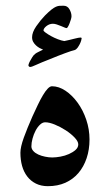

<svg xmlns="http://www.w3.org/2000/svg" viewBox="-20 -639 374 666"><path d="M263.2 -505.9Q263.2 -503.9 261.5 -498Q259.8 -492.2 256.6 -485.8Q253.4 -479.5 249 -473.4Q244.6 -467.3 238.8 -465.3Q229.5 -463.4 205.1 -454.3Q180.7 -445.3 153.8 -434.1Q121.1 -421.4 105.5 -414.1Q89.8 -406.7 84.5 -406.7Q82.5 -406.7 80.6 -408.4Q78.6 -410.2 78.6 -412.1Q78.6 -414.6 80.6 -419.7Q82.5 -424.8 85.9 -430.2L91.8 -440.4Q94.7 -445.3 96.7 -447.3Q98.1 -449.2 102.3 -452.4Q106.4 -455.6 111.6 -458Q116.7 -460.4 121.3 -462.9Q126 -465.3 129.4 -466.8Q124 -468.8 117.4 -472.4Q110.8 -476.1 105 -481.4Q99.1 -486.8 95.2 -493.7Q91.3 -500.5 91.3 -509.8Q91.3 -526.9 105.7 -547.9Q120.1 -568.8 136.2 -585.4Q149.4 -598.6 158.4 -605.7Q167.5 -612.8 174.3 -615.7Q181.2 -618.7 187.3 -618.9Q193.4 -619.1 200.7 -619.1Q213.9 -619.1 220.9 -606.9Q228 -594.7 228 -582.5Q228 -578.6 226.1 -572Q224.1 -565.4 221.4 -558.3Q218.8 -551.3 215.8 -546.4Q212.9 -541.5 211.4 -541.5Q208.5 -541.5 203.1 -543.9L191.4 -548.8Q184.1 -551.8 176.8 -554.2Q169.4 -556.6 163.6 -556.6Q151.4 -556.6 141.1 -548.6Q130.9 -540.5 130.9 -533.2Q130.9 -531.2 138.4 -525.6Q146 -520 157 -513.9Q168 -507.8 180.7 -502.9Q193.4 -498 203.1 -496.6L220.7 -500.5Q229.5 -502.4 237.3 -504.6Q245.1 -506.8 251.2 -507.8Q257.3 -508.8 259.3 -508.8Q263.2 -508.8 263.2 -505.9ZM290.5 -155.3Q290.5 -120.1 280.5 -90.3Q270.5 -60.5 252 -38.8Q233.4 -17.1 206.8 -5.1Q180.2 6.8 146 6.8Q122.6 6.8 104.5 -2.2Q86.4 -11.2 74.5 -26.9Q62.5 -42.5 56.6 -63.5Q50.8 -84.5 50.8 -109.4Q50.8 -128.9 62.5 -161.4Q74.2 -193.8 92.8 -235.8L111.3 -275.4Q120.1 -293.9 128.7 -308.3Q137.2 -322.8 145.3 -331.3Q153.3 -339.8 160.2 -339.8Q184.1 -339.8 207.3 -324.2Q230.5 -308.6 249.3 -282.7Q268.1 -256.8 279.3 -223.6Q290.5 -190.4 290.5 -155.3ZM251.5 -138.2Q251.5 -148.4 238.8 -161.9Q226.1 -175.3 208 -187Q189.9 -198.7 170.4 -206.8Q150.9 -214.8 136.7 -214.8Q127.4 -214.8 118.7 -206.5Q109.9 -198.2 103.3 -185.5Q96.7 -172.9 92.8 -158.2Q88.9 -143.6 88.9 -131.3Q88.9 -122.6 95.5 -115.2Q102.1 -107.9 112.8 -103Q123.5 -98.1 136.5 -95.5Q149.4 -92.8 161.1 -92.8Q173.8 -92.8 189.7 -95.7Q205.6 -98.6 219.2 -104.7Q232.9 -110.8 242.2 -119.1Q251.5 -127.4 251.5 -138.2Z"/></svg>

Font: Simplified Naskh
Style: Regular
Weight: 400
Designer: SIL International
Foundry: Arabeyes
Version: 1.02_alpha